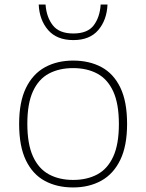

<svg xmlns="http://www.w3.org/2000/svg" viewBox="-20 -814 642 843"><path d="M301 9Q230 9 176.8 -19.8Q123.5 -48.5 93.8 -110Q64 -171.5 64 -270Q64 -366.5 94 -428Q124 -489.5 177.5 -518.8Q231 -548 301 -548Q372 -548 425.2 -519.5Q478.5 -491 508.2 -429.8Q538 -368.5 538 -270Q538 -173.5 508 -111.8Q478 -50 424.5 -20.5Q371 9 301 9ZM301 -24Q362 -24 407.2 -48.2Q452.5 -72.5 477.2 -126.5Q502 -180.5 502 -269Q502 -358.5 477.2 -412.5Q452.5 -466.5 407.2 -490.8Q362 -515 301 -515Q240 -515 194.8 -491Q149.5 -467 124.8 -413.2Q100 -359.5 100 -271Q100 -181.5 124.8 -127.2Q149.5 -73 194.8 -48.5Q240 -24 301 -24ZM302 -638Q229.5 -638 191.2 -682.2Q153 -726.5 150 -794H180Q184 -738.5 212 -702.8Q240 -667 302 -667Q364.5 -667 391.5 -702.8Q418.5 -738.5 422 -794H452Q449 -726 411.5 -682Q374 -638 302 -638Z"/></svg>

Font: Encode Sans Expanded Thin
Style: Regular
Weight: 100
Width: 7
Designer: Multiple Designers
Foundry: Impallari Type
Version: Version 3.000; ttfautohint (v1.8.3) -l 8 -r 50 -G 200 -x 14 